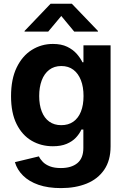

<svg xmlns="http://www.w3.org/2000/svg" viewBox="-20 -783 668 1019"><path d="M303.7 215.3Q234.9 215.3 184.3 197.8Q133.8 180.2 102.3 148.9Q70.8 117.7 59.1 77.6L186.5 46.9Q193.4 62 207.5 76.4Q221.7 90.8 245.1 99.9Q268.6 108.9 303.2 108.9Q358.9 108.9 390.6 82.8Q422.4 56.6 422.4 2.4V-95.7H412.1Q401.9 -72.8 382.8 -52.5Q363.8 -32.2 333.7 -19.5Q303.7 -6.8 260.7 -6.8Q198.2 -6.8 147.9 -36.1Q97.7 -65.4 68.1 -124.5Q38.6 -183.6 38.6 -272.5Q38.6 -363.3 68.6 -425Q98.6 -486.8 149.2 -518.3Q199.7 -549.8 260.7 -549.8Q305.7 -549.8 336.4 -534.9Q367.2 -520 387 -497.6Q406.7 -475.1 417.5 -452.6H422.9V-542.5H566.9V-6.3Q566.9 68.4 533.2 117.7Q499.5 167 440.2 191.2Q380.9 215.3 303.7 215.3ZM305.2 -118.7Q342.8 -118.7 369.1 -137.2Q395.5 -155.8 409.4 -190.4Q423.3 -225.1 423.3 -273.4Q423.3 -321.8 409.4 -357.4Q395.5 -393.1 369.4 -412.8Q343.3 -432.6 305.2 -432.6Q267.6 -432.6 241.2 -412.4Q214.8 -392.1 201.4 -356.2Q188 -320.3 188 -273.4Q188 -226.1 201.7 -191.2Q215.3 -156.2 241.5 -137.5Q267.6 -118.7 305.2 -118.7ZM235.8 -615.2H110.4V-618.7L248.5 -763.2H361.3L500 -618.7V-615.2H374L305.2 -698.2Z"/></svg>

Font: Inter 16pt
Style: Bold
Weight: 700
Version: Version 4.001;git-66647c0bb